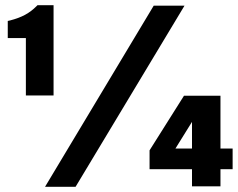

<svg xmlns="http://www.w3.org/2000/svg" viewBox="-20 -722 919 742"><path d="M125 -702 121 -698C94 -671 65 -655 19 -643L10 -641V-575H80V-353H187V-702ZM272 0 693 -700H574L154 0ZM832 -2V-68H879V-148H832V-352H691L558 -141V-68H722V-2ZM658 -148 722 -251V-148Z"/></svg>

Font: Be Vietnam Pro ExtraBold
Style: Regular
Weight: 800
Designer: Lam Bao, Tony Le, Vietanh Nguyen
Foundry: Yellow Type Foundry
Version: Version 1.002